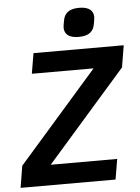

<svg xmlns="http://www.w3.org/2000/svg" viewBox="-60 -961 732 1007"><g transform="rotate(-5 305.5 -457.0)"><path d="M380 -762C435 -762 459 -785 465 -824C468 -841 470 -851 470 -859C470 -890 450 -914 395 -914C340 -914 316 -891 310 -852C307 -835 305 -825 305 -817C305 -786 325 -762 380 -762ZM525 -107H175L592 -583L611 -698H136L118 -591H443L26 -115L7 0H507Z"/></g></svg>

Font: IBM Plex Mono SmBld
Style: Italic
Weight: 600
Italic angle: -9.5°
Monospace: yes
Designer: Mike Abbink, Paul van der Laan, Pieter van Rosmalen
Foundry: Bold Monday
Version: Version 2.004